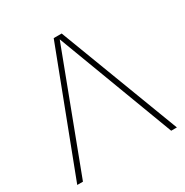

<svg xmlns="http://www.w3.org/2000/svg" viewBox="-152 -774 865 898"><g transform="rotate(-30 280.0 -325.0)"><path d="M280.3 -630.9 518.1 0H548.8L301.8 -649.9H258.8L10.7 0H41.5Z"/></g></svg>

Font: Estedad-FD-VF Thin
Style: Regular
Weight: 100
Designer: Amin Abedi
Version: Version 5.0